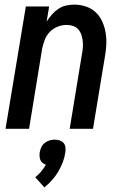

<svg xmlns="http://www.w3.org/2000/svg" viewBox="-20 -558 540 832"><path d="M4 0 92 -530H193L182 -464Q192 -480 204.5 -494.5Q217 -509 232.5 -519.5Q248 -530 266 -534Q284 -538 302 -538Q328 -538 353 -529.5Q378 -521 395.5 -504Q413 -487 423.5 -463.5Q434 -440 438 -414.5Q442 -389 440.5 -362Q439 -335 434 -309L383 0H282L335 -323Q338 -337 339 -352Q340 -367 338.5 -380.5Q337 -394 332.5 -407.5Q328 -421 319 -431Q310 -441 296.5 -445.5Q283 -450 269 -450Q249 -450 230 -442.5Q211 -435 196.5 -420.5Q182 -406 174.5 -387Q167 -368 163 -349L106 0ZM172 254 133 210Q147 199 158.5 185Q170 171 179 156Q171 153 164.5 148Q158 143 155 135.5Q152 128 151.5 119.5Q151 111 152 103Q154 91 159 80Q164 69 173.5 61.5Q183 54 194.5 50.5Q206 47 217 47Q228 47 238.5 50.5Q249 54 255.5 61.5Q262 69 263.5 80Q265 91 263 103Q260 124 252 145Q244 166 232.5 185.5Q221 205 205.5 222.5Q190 240 172 254Z"/></svg>

Font: Iosevka Curly Semibold Oblique
Style: Regular
Weight: 600
Italic angle: -9°
Monospace: yes
Designer: Belleve Invis
Foundry: Belleve Invis
Version: Version 11.1.0; ttfautohint (v1.8.3)